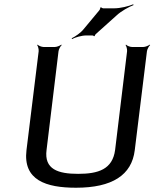

<svg xmlns="http://www.w3.org/2000/svg" viewBox="-20 -869 723 899"><path d="M346 -55C252 -55 186 -76 198 -167L254 -629C255 -638 263 -653 269 -658L267 -660C261 -655 246 -649 237 -649H184C175 -649 160 -655 156 -660L154 -658C158 -653 162 -638 161 -629L104 -166C87 -25 196 10 336 10C505 10 597 -49 611 -166L668 -629C669 -638 677 -653 683 -658L681 -660C675 -655 660 -649 651 -649H598C589 -649 574 -655 570 -660L568 -658C572 -653 576 -638 575 -629L519 -167C507 -76 440 -55 346 -55ZM514 -830H463C460 -830 454 -833 454 -835L449 -833C450 -831 448 -824 446 -822L372 -733C358 -715 331 -697 316 -690L317 -686C332 -694 362 -703 384 -703H413C415 -703 420 -701 420 -699L424 -701C423 -702 426 -707 428 -709L525 -796C547 -817 584 -837 605 -845L604 -849C583 -840 544 -830 514 -830Z"/></svg>

Font: Gamestation Storm Oblique 
Style: Italic
Weight: 400
Designer: Jonas Hecksher
Foundry: Jonas Hecksher, Playtypeª, e-types AS
Version: Version 1.003